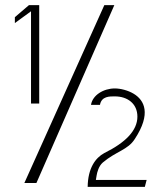

<svg xmlns="http://www.w3.org/2000/svg" viewBox="-20 -744 642 749"><path d="M38 -654 101 -700V-340H133V-724H93L38 -677ZM75 -30H122L426 -724H387ZM322 -15H545L552 -42H354L357 -60C359 -72 365 -96 381 -110C433 -154 479 -159 506 -202C571 -301 543 -353 502 -378C479 -392 449 -399 428 -399C384 -399 341 -373 335 -335H370C376 -369 408 -368 428 -368C477 -368 516 -340 516 -289C516 -235 470 -188 387 -147C352 -128 323 -88 322 -15Z"/></svg>

Font: Charger Sport
Style: HLNrw
Weight: 100
Designer: Jasper
Foundry: Cannot Into Space Fonts
Version: Version 1.1